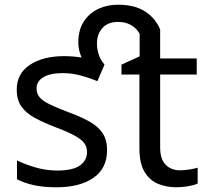

<svg xmlns="http://www.w3.org/2000/svg" viewBox="-20 -784 880 814"><path d="M220 10Q164 10 123.5 1Q83 -8 52 -24V-104Q84 -88 129.5 -74.5Q175 -61 222 -61Q289 -61 319 -82.5Q349 -104 349 -140Q349 -160 338 -176Q327 -192 298.5 -208Q270 -224 217 -244Q165 -264 128 -284Q91 -304 71 -332Q51 -360 51 -404Q51 -472 106.5 -509Q162 -546 252 -546Q290 -546 326 -540Q312 -572 312 -603Q312 -657 335 -692.5Q358 -728 396 -746Q434 -764 480 -764Q551 -764 595 -735.5Q639 -707 659 -659V-536H814V-468H659V-158Q659 -109 682.5 -85.5Q706 -62 743 -62Q763 -62 784 -65.5Q805 -69 818 -73V-6Q804 1 778 5.5Q752 10 728 10Q686 10 650.5 -4.5Q615 -19 593 -55Q571 -91 571 -156V-468H495V-510L572 -545V-641Q559 -664 536 -677.5Q513 -691 480 -691Q437 -691 414 -665Q391 -639 391 -599Q391 -579 397.5 -556Q404 -533 423 -510L393 -440Q359 -454 322 -464Q285 -474 246 -474Q192 -474 163.5 -456.5Q135 -439 135 -409Q135 -387 148 -371.5Q161 -356 191 -341.5Q221 -327 271 -308Q323 -289 359.5 -268.5Q396 -248 415 -219.5Q434 -191 434 -148Q434 -70 376 -30Q318 10 220 10Z"/></svg>

Font: Noto Sans
Style: Regular
Weight: 400
Designer: Monotype Design Team
Foundry: Monotype Imaging Inc.
Version: Version 2.007